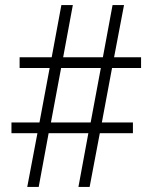

<svg xmlns="http://www.w3.org/2000/svg" viewBox="-20 -734 599 754"><path d="M87 0 127 -211H25V-253H135L175 -467H57V-509H183L221 -714H266L228 -509H384L422 -714H467L428 -509H534V-467H420L380 -253H502V-211H372L332 0H288L327 -211H171L132 0ZM180 -253H336L376 -467H220Z"/></svg>

Font: Noto Serif Hentaigana Light
Style: Regular
Weight: 300
Designer: Kazuhiro Yamada
Foundry: nipponia
Version: Version 1.000; ttfautohint (v1.8.4.7-5d5b)